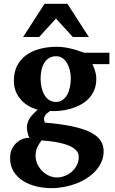

<svg xmlns="http://www.w3.org/2000/svg" viewBox="-20 -742 595 993"><path d="M387.2 68.8Q387.2 51.3 376.5 38.6Q365.7 25.9 348.6 16.8Q331.5 7.8 310.1 2Q288.6 -3.9 267.1 -7.6Q245.6 -11.2 226.6 -12.9Q207.5 -14.6 194.8 -16.1Q189.9 -8.8 184.6 -1Q179.2 6.8 174.6 16.1Q169.9 25.4 167 36.9Q164.1 48.3 164.1 62Q163.6 85.9 173.3 106.7Q183.1 127.4 198.7 142.8Q214.4 158.2 234.1 167Q253.9 175.8 273.9 175.8Q293.9 175.8 314.2 168.2Q334.5 160.6 350.6 146.7Q366.7 132.8 377 113Q387.2 93.3 387.2 68.8ZM346.2 -335.9Q346.2 -356.4 341.6 -377.2Q336.9 -397.9 327.4 -414.3Q317.9 -430.7 303.7 -440.9Q289.6 -451.2 271 -451.2Q248.5 -451.2 232.9 -441.2Q217.3 -431.2 207.8 -414.6Q198.2 -397.9 194.1 -377.2Q189.9 -356.4 189.9 -335Q189.9 -313 194.6 -291.3Q199.2 -269.5 208.7 -252.7Q218.3 -235.8 233.4 -225.3Q248.5 -214.8 269 -214.8Q289.6 -214.8 304 -225.3Q318.4 -235.8 327.9 -253.2Q337.4 -270.5 341.8 -292.2Q346.2 -314 346.2 -335.9ZM458 -410.2Q463.4 -399.4 467.8 -387.2Q471.7 -376.5 474.9 -363Q478 -349.6 478 -334Q478 -300.3 466.8 -274.7Q455.6 -249 436.8 -230.2Q418 -211.4 393.6 -198.7Q369.1 -186 342.5 -178.7Q315.9 -171.4 289.1 -168.9Q262.2 -166.5 238.8 -168Q230 -162.1 222.9 -155.8Q215.8 -149.4 211.9 -142.3Q208 -135.3 207.8 -127Q207.5 -118.7 211.9 -107.9Q293.9 -101.1 351.8 -88.9Q409.7 -76.7 446.3 -58.6Q482.9 -40.5 499.5 -15.9Q516.1 8.8 516.1 40Q516.1 68.8 505.1 94.2Q494.1 119.6 475.1 140.9Q456.1 162.1 430.2 179Q404.3 195.8 374.3 207.3Q344.2 218.8 311.5 224.9Q278.8 231 246.1 231Q206.5 231 168.2 221.9Q129.9 212.9 99.6 193.8Q69.3 174.8 50.8 145.5Q32.2 116.2 32.2 76.2Q32.2 44.9 43.9 24.2Q55.7 3.4 71.8 -9Q87.9 -21.5 104.7 -25.9Q121.6 -30.3 131.8 -28.8Q125 -42.5 122.1 -57.4Q119.1 -72.3 119.1 -82Q119.1 -94.7 122.6 -106.2Q126 -117.7 132.8 -128.7Q139.6 -139.6 150.1 -150.9Q160.6 -162.1 174.8 -174.8Q161.6 -177.7 140.9 -187Q120.1 -196.3 100.3 -214.1Q80.6 -231.9 66.2 -259Q51.8 -286.1 51.8 -325.2Q51.8 -370.1 69.1 -403.1Q86.4 -436 116.5 -457.5Q146.5 -479 186.8 -489.5Q227.1 -500 272.9 -500Q296.4 -500 317.1 -496.6Q337.9 -493.2 355.7 -488.5Q373.5 -483.9 388.4 -478.5Q403.3 -473.1 416 -469.2H545.9V-410.2ZM356.4 -550.8 269.5 -646 182.6 -550.8H99.6L210.4 -722.2H328.6L439.5 -550.8Z"/></svg>

Font: Charis SIL Afr
Style: Bold
Weight: 700
Foundry: SIL International
Version: Version 5.000